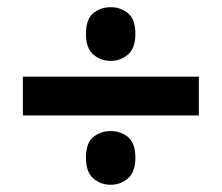

<svg xmlns="http://www.w3.org/2000/svg" viewBox="-20 -617 612 529"><path d="M43 -298.8V-405.8H527.8V-298.8ZM285.2 -107.9Q257.3 -107.9 237.1 -125.5Q216.8 -143.1 216.8 -182.1Q216.8 -223.1 237.1 -239.5Q257.3 -255.9 285.2 -255.9Q312 -255.9 332.5 -239.5Q353 -223.1 353 -182.1Q353 -143.1 332.5 -125.5Q312 -107.9 285.2 -107.9ZM285.2 -449.2Q257.3 -449.2 237.1 -466.8Q216.8 -484.4 216.8 -522.9Q216.8 -564.5 237.1 -580.8Q257.3 -597.2 285.2 -597.2Q312 -597.2 332.5 -580.8Q353 -564.5 353 -522.9Q353 -484.4 332.5 -466.8Q312 -449.2 285.2 -449.2Z"/></svg>

Font: Wonky
Style: Regular
Weight: 400
Designer: Monotype Design Team
Foundry: Monotype Imaging Inc.
Version: Version 3.000